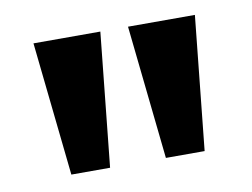

<svg xmlns="http://www.w3.org/2000/svg" viewBox="-45 -765 538 410"><g transform="rotate(-10 224.0 -560.0)"><path d="M80 -415 49 -705H194L164 -415ZM285 -415 254 -705H399L369 -415Z"/></g></svg>

Font: MulishBold
Style: Bold
Weight: 700
Designer: Vernon Adams
Foundry: Vernon Adams
Version: Version 3.602; ttfautohint (v1.8.3)